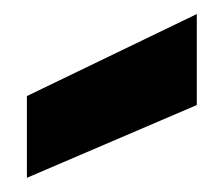

<svg xmlns="http://www.w3.org/2000/svg" viewBox="-20 -850 316 272"><path d="M18.1 -598.1V-713.9L258.8 -830.1V-701.2Z"/></svg>

Font: Biathlonist
Style: Bold
Weight: 700
Designer: Go4gold
Foundry: Go4gold
Version: Version 3.010;FEAKit 1.0